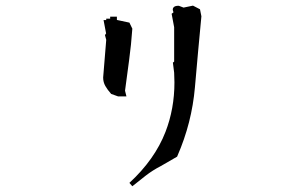

<svg xmlns="http://www.w3.org/2000/svg" viewBox="-20 -731 1040 668"><path d="M586.9 -444.3Q586.9 -460.9 585.9 -478L581.5 -513.2L585.9 -516.6V-636.2L577.1 -683.1Q582 -686.5 582.8 -687.3Q583.5 -688 583.5 -688.5Q583.5 -689.9 582.3 -692.4Q581.1 -694.8 581.1 -698.7Q581.1 -702.6 584.5 -706.1Q589.4 -710.9 600.6 -710.9H602.1L618.7 -704.6L651.4 -711.4L675.8 -698.7L680.7 -674.3Q668.9 -551.3 658.2 -427.5Q647.5 -303.7 597.2 -188.5L596.2 -186L539.6 -153.3Q511.2 -138.7 486.6 -119.6Q461.9 -100.6 440.4 -83L430.2 -94.7Q518.6 -176.3 555.7 -272Q586.9 -352.5 586.9 -444.3ZM338.9 -460.9V-461.4L349.6 -592.3L345.2 -608.9L349.1 -614.7L340.3 -661.1H349.6V-666H363.3V-672.9H386.7V-661.6L430.2 -652.3L440.4 -631.3Q436.5 -575.2 429.2 -521.7Q421.9 -468.3 415 -415.5L419.9 -395.5H391.1L366.7 -404.3Q354 -418.5 346.4 -431.9Q338.9 -445.3 338.9 -460.9Z"/></svg>

Font: Bakudai
Style: Bold
Weight: 700
Version: Version 1.48